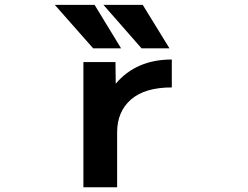

<svg xmlns="http://www.w3.org/2000/svg" viewBox="-20 -784 1040 806"><path d="M579.1 -763.7 691.4 -581.1H574.2L414.1 -763.7ZM377 -763.7 488.3 -581.1H371.1L210 -763.7ZM330.1 -523.4H464.8L465.8 -432.6Q551.8 -534.2 701.2 -534.2V-417Q587.9 -417 529.8 -366.2Q471.7 -315.4 471.7 -228.5V2H330.1Z"/></svg>

Font: Gen Shin Gothic Monospace Bold
Style: Bold
Weight: 700
Designer: [Source Han Sans]
Ryoko NISHIZUKA  (kana & ideographs); Paul D. Hunt (Latin, Greek & Cyrillic); Wenlong ZHANG  (bopomofo
Version: Version 1.002.20150607